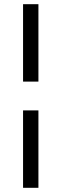

<svg xmlns="http://www.w3.org/2000/svg" viewBox="-20 -740 293 916"><path d="M90 -350.7V-720H163.3V-350.7ZM90 156V-213.3H163.3V156Z"/></svg>

Font: Vela Sans GX ExtLt
Style: Regular
Weight: 200
Designer: Principal design: Mikhail Sharanda - project Manrope.
Design modification: Ravid Balaliev
Foundry: Mikhail Sharanda
Version: Version 1.001